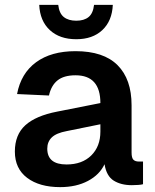

<svg xmlns="http://www.w3.org/2000/svg" viewBox="-20 -756 638 788"><path d="M227 12Q142 12 91.5 -26Q41 -64 41 -134Q41 -203 84 -242Q127 -281 215 -298L392 -333Q392 -447 290 -447Q242 -447 216 -426Q190 -405 181 -364L50 -370Q66 -455 128 -500.5Q190 -546 290 -546Q405 -546 462.5 -488.5Q520 -431 520 -324V-130Q520 -108 527.5 -100.5Q535 -93 550 -93H567V0Q561 2 547.5 3Q534 4 521 4Q477 4 447 -14.5Q417 -33 409 -82Q389 -39 341 -13.5Q293 12 227 12ZM253 -81Q317 -81 354.5 -118Q392 -155 392 -216V-246L254 -218Q211 -210 192.5 -192Q174 -174 174 -146Q174 -81 253 -81ZM293 -595Q225 -595 184.5 -632.5Q144 -670 141 -736H219Q223 -701 242 -686Q261 -671 293 -671Q325 -671 343.5 -686Q362 -701 366 -736H443Q440 -670 400 -632.5Q360 -595 293 -595Z"/></svg>

Font: Geist SemBd
Style: Regular
Weight: 400
Designer: Basement.studio, Andrés Briganti, Mateo Zaragoza
Foundry: Basement.studio, Vercel, Andrés Briganti, Guido Ferreyra, Mateo Zaragoza
Version: Version 1.401